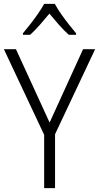

<svg xmlns="http://www.w3.org/2000/svg" viewBox="-20 -967 509 987"><path d="M235 -337 407 -714H469L263 -277V0H207V-274L0 -714H62ZM262 -947Q274 -924 293.5 -896Q313 -868 334 -841.5Q355 -815 371 -796V-788H334Q309 -810 283 -839.5Q257 -869 234 -897Q211 -869 185 -839.5Q159 -810 135 -788H98V-796Q115 -816 136 -843Q157 -870 176 -897.5Q195 -925 207 -947Z"/></svg>

Font: Noto Sans Arabic UI SmCn Lt
Style: Regular
Weight: 300
Width: 4
Designer: Monotype Design Team, Nadine Chahine and Nizar Qandah
Foundry: Monotype Imaging Inc.
Version: Version 2.010; ttfautohint (v1.8.4.7-5d5b)